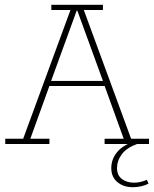

<svg xmlns="http://www.w3.org/2000/svg" viewBox="-20 -603 646 804"><path d="M2 0V-22H77L275 -561H195V-583H411V-561H331L529 -22H604V0H418V-22H498L416 -249L431 -243H183L189 -249L107 -22H187V0ZM191 -256 186 -264H416L414 -256L304 -558H301ZM537 181Q497 181 471.5 159.5Q446 138 446 101Q446 64 470 34.5Q494 5 545 -12L554 0Q510 16 490 43Q470 70 470 101Q470 131 490.5 146.5Q511 162 542 162Q555 162 568 159Q581 156 595 150L602 166Q589 173 571 177Q553 181 537 181Z"/></svg>

Font: Rokkitt Thin
Style: Regular
Weight: 250
Version: Version 3.103